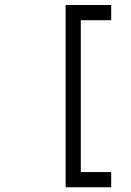

<svg xmlns="http://www.w3.org/2000/svg" viewBox="-20 -708 540 790"><path d="M437.5 62.5V0H312.5Q312.5 0 312.5 -625H437.5V-687.5H250Q250 -687.5 250 62.5Z"/></svg>

Font: Unifont
Style: Regular
Weight: 500
Version: Version 13.0.05